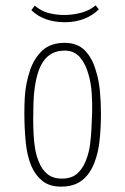

<svg xmlns="http://www.w3.org/2000/svg" viewBox="-20 -687 467 717"><path d="M208 10Q166 10 139.5 -10.5Q113 -31 98 -65Q81 -104 76 -156.5Q71 -209 71 -264Q71 -294 72.5 -322.5Q74 -351 79.5 -377.5Q85 -404 93 -427Q109 -472 139.5 -499.5Q170 -527 222 -527Q269 -527 297 -498.5Q325 -470 338 -423Q349 -389 353 -348Q357 -307 357 -263Q357 -211 352 -163.5Q347 -116 332 -78Q322 -52 305 -31.5Q288 -11 264.5 -0.5Q241 10 208 10ZM211 -20Q250 -20 272 -42Q294 -64 305 -99Q313 -122 316.5 -149Q320 -176 321.5 -206Q323 -236 324 -267Q325 -302 322.5 -339Q320 -376 311 -407Q301 -446 279.5 -472Q258 -498 222 -498Q194 -498 174.5 -487.5Q155 -477 142 -458Q129 -439 121 -413Q114 -390 110 -362Q106 -334 105 -304Q104 -274 104 -244Q104 -214 105.5 -184.5Q107 -155 111.5 -129.5Q116 -104 125 -83Q136 -54 157 -37Q178 -20 211 -20ZM222 -604Q184 -604 152.5 -615Q121 -626 97 -649L110 -666Q134 -645 163 -638Q192 -631 220 -631Q252 -631 283.5 -639.5Q315 -648 337 -667L349 -652Q326 -629 293.5 -616.5Q261 -604 222 -604Z"/></svg>

Font: Truculenta Thin
Style: Regular
Weight: 250
Version: Version 1.002